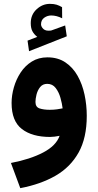

<svg xmlns="http://www.w3.org/2000/svg" viewBox="-20 -708 509 994"><path d="M172.9 -517.1Q156.2 -530.3 147.7 -546.4Q139.2 -562.5 139.2 -588.4Q139.2 -631.8 169.4 -659.9Q199.7 -688 238.3 -688Q259.3 -688 273.2 -683.6Q287.1 -679.2 301.3 -670.9L301.8 -613.3Q272.9 -627.9 245.1 -627.9Q225.6 -627.9 209 -616.2Q192.4 -604.5 192.4 -582Q192.9 -568.8 205.1 -557.6Q217.3 -546.4 243.2 -549.8Q243.2 -549.8 247.1 -550.8L317.4 -576.2L325.7 -520L130.4 -442.9L122.6 -497.6ZM429.2 -108.4Q429.2 5.9 387 81.5Q344.7 157.2 267.6 201.7Q190.4 246.1 85 266.1L36.6 135.7Q136.2 116.7 203.4 81.5Q270.5 46.4 288.6 -4.9Q276.4 -2.4 263.2 -0.7Q250 1 239.3 1Q146.5 1 93.3 -40Q40 -81.1 40 -174.8Q40 -214.4 51.8 -255.6Q63.5 -296.9 86.7 -332.3Q109.9 -367.7 144.8 -389.4Q179.7 -411.1 225.6 -411.1Q279.8 -411.1 318.6 -385Q357.4 -358.9 381.8 -315.4Q406.2 -272 417.7 -218Q429.2 -164.1 429.2 -108.4ZM237.3 -139.6Q258.3 -139.6 275.6 -142.1Q293 -144.5 304.2 -147Q301.3 -171.9 293 -201.4Q284.7 -231 268.3 -252.4Q252 -273.9 224.6 -273.9Q201.2 -273.9 187.7 -257.1Q174.3 -240.2 168.9 -218Q163.6 -195.8 163.6 -180.2Q163.6 -153.8 184.8 -146.7Q206.1 -139.6 237.3 -139.6Z"/></svg>

Font: Vazirmatn RD ExtraBold
Style: Regular
Weight: 800
Designer: Saber Rastikerdar
Foundry: Saber Rastikerdar
Version: Version 32.102